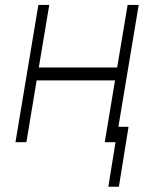

<svg xmlns="http://www.w3.org/2000/svg" viewBox="-20 -565 622 763"><path d="M445.7 -296.9 443.2 -282.3 487.2 -545.5H531.2L440.3 0H396.3L437.1 -245.4H125.7L84.9 0H41.5L132.5 -545.5H175.8L134.2 -296.9ZM490.8 -61.1 452.4 177.2H410.5L448.9 -61.1Z"/></svg>

Font: Inter UI Extra Light
Style: Italic
Weight: 200
Italic angle: -9.39999°
Designer: Rasmus Andersson
Foundry: rsms
Version: 3.2;8d6f07862